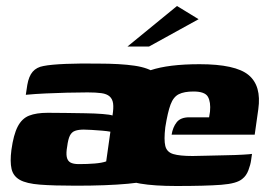

<svg xmlns="http://www.w3.org/2000/svg" viewBox="-20 -615 924 640"><path d="M233 4Q159 4 113.5 0.5Q68 -3 46 -15.5Q24 -28 18.5 -52Q13 -76 18 -115Q25 -166 39 -193Q53 -220 77 -229.5Q101 -239 139 -239Q165 -239 198.5 -238.5Q232 -238 264.5 -237.5Q297 -237 322 -235Q347 -233 355 -230Q359 -255 357 -270Q355 -285 345.5 -293.5Q336 -302 318 -304.5Q300 -307 272 -307Q238 -307 202 -306Q166 -305 132 -303.5Q98 -302 66 -299L71 -332Q76 -361 89 -376Q102 -391 125 -395Q150 -400 199.5 -402Q249 -404 307 -403Q381 -403 428.5 -396Q476 -389 500 -370Q524 -351 530 -314.5Q536 -278 527 -219L499 -22Q477 -9 406.5 -2.5Q336 4 233 4ZM243 -68Q272 -68 296 -70Q320 -72 334 -77L348 -176Q338 -178 320 -179.5Q302 -181 285 -182Q268 -183 259 -183Q242 -183 230.5 -179Q219 -175 213 -163Q207 -151 204 -127Q200 -105 202.5 -92Q205 -79 214.5 -73.5Q224 -68 243 -68ZM568 5Q494 5 447.5 -3Q401 -11 377 -32Q353 -53 347.5 -90.5Q342 -128 350 -187Q362 -268 392 -314.5Q422 -361 482 -381Q542 -401 645 -401Q765 -401 808.5 -365Q852 -329 841 -251L829 -166H552Q556 -191 569 -207.5Q582 -224 611 -224H677L680 -243Q683 -275 673 -292.5Q663 -310 625 -310Q594 -310 576 -301Q558 -292 548.5 -266.5Q539 -241 531 -191Q526 -149 531 -128.5Q536 -108 557.5 -101.5Q579 -95 622 -95Q638 -95 669 -96Q700 -97 733 -97.5Q766 -98 790.5 -99.5Q815 -101 820 -102L817 -81Q815 -66 808 -47.5Q801 -29 788 -19Q770 -3 717.5 1Q665 5 568 5ZM405 -460 570 -595 642 -551 477 -460Z"/></svg>

Font: Genos ExtraBold
Style: Italic
Weight: 800
Italic angle: -8°
Version: Version 1.010